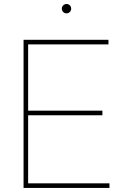

<svg xmlns="http://www.w3.org/2000/svg" viewBox="-20 -923 610 943"><path d="M95.7 0V-727.5H512.7V-705.1H118.2V-379.4H482.9V-356.9H118.2V-22.5H517.6V0ZM307.1 -857.4Q297.4 -857.4 290.5 -864Q283.7 -870.6 283.7 -880.4Q283.7 -890.1 290.5 -896.7Q297.4 -903.3 307.1 -903.3Q316.4 -903.3 323 -896.7Q329.6 -890.1 329.6 -880.4Q329.6 -871.1 323 -864.3Q316.4 -857.4 307.1 -857.4Z"/></svg>

Font: Inter 24pt Thin
Style: Regular
Weight: 250
Designer: Rasmus Andersson
Foundry: rsms
Version: Version 4.001;git-66647c0bb